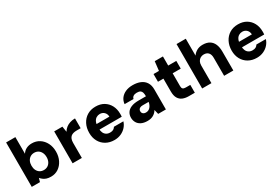

<svg xmlns="http://www.w3.org/2000/svg" viewBox="58 -1701 3895 2695"><g transform="rotate(-30 2006.0 -354.0)"><path d="M375 12Q334 12 304 2Q274 -8 253 -24.5Q232 -41 217 -59L200 0H67V-720H217V-450Q242 -490 281.5 -509.5Q321 -529 371 -529Q441 -529 494.5 -494Q548 -459 579 -398.5Q610 -338 610 -259Q610 -182 579.5 -120.5Q549 -59 496.5 -23.5Q444 12 375 12ZM334 -119Q370 -119 397.5 -136Q425 -153 441 -184.5Q457 -216 457 -258Q457 -300 441 -332Q425 -364 397.5 -381Q370 -398 334 -398Q298 -398 270.5 -380.5Q243 -363 227.5 -331.5Q212 -300 212 -258Q212 -216 227.5 -184.5Q243 -153 270.5 -136Q298 -119 334 -119Z M729 0V-517H862L876 -426Q896 -460 925 -482.5Q954 -505 991.5 -517Q1029 -529 1073 -529V-370H1006Q979 -370 955.5 -364Q932 -358 915 -344Q898 -330 888.5 -305.5Q879 -281 879 -244V0Z M1404 12Q1327 12 1268 -21.5Q1209 -55 1176.5 -114.5Q1144 -174 1144 -252Q1144 -333 1176.5 -395.5Q1209 -458 1267 -493.5Q1325 -529 1403 -529Q1481 -529 1537 -495.5Q1593 -462 1624 -403.5Q1655 -345 1655 -269Q1655 -259 1655 -247Q1655 -235 1653 -221H1250V-309H1504Q1502 -355 1474 -382Q1446 -409 1404 -409Q1373 -409 1347 -393Q1321 -377 1306.5 -345.5Q1292 -314 1292 -266V-236Q1292 -199 1304.5 -170.5Q1317 -142 1342 -126Q1367 -110 1402 -110Q1437 -110 1456.5 -122Q1476 -134 1488 -154H1641Q1627 -107 1593.5 -69.5Q1560 -32 1511.5 -10Q1463 12 1404 12Z M1940 12Q1878 12 1837.5 -9Q1797 -30 1777.5 -65.5Q1758 -101 1758 -143Q1758 -189 1780.5 -224.5Q1803 -260 1850.5 -280Q1898 -300 1971 -300H2091Q2091 -338 2084 -361.5Q2077 -385 2058.5 -396.5Q2040 -408 2004 -408Q1970 -408 1948 -394.5Q1926 -381 1921 -354H1776Q1781 -407 1810.5 -446Q1840 -485 1889.5 -507Q1939 -529 2005 -529Q2078 -529 2131 -506Q2184 -483 2212.5 -437.5Q2241 -392 2241 -326V0H2116L2098 -74Q2087 -54 2071.5 -38.5Q2056 -23 2036.5 -11.5Q2017 0 1993 6Q1969 12 1940 12ZM1978 -102Q2000 -102 2017.5 -110Q2035 -118 2048.5 -133Q2062 -148 2071 -168Q2080 -188 2084 -211V-213H1989Q1964 -213 1948 -206Q1932 -199 1924 -186.5Q1916 -174 1916 -157Q1916 -139 1924 -127Q1932 -115 1946 -108.5Q1960 -102 1978 -102Z M2612 0Q2557 0 2515.5 -17.5Q2474 -35 2450.5 -75Q2427 -115 2427 -184V-392H2339V-517H2427L2444 -665H2577V-517H2708V-392H2577V-182Q2577 -152 2591 -139.5Q2605 -127 2638 -127H2710V0Z M2829 0V-720H2979V-446Q3004 -483 3044.5 -506Q3085 -529 3139 -529Q3205 -529 3248 -503Q3291 -477 3312.5 -427.5Q3334 -378 3334 -306V0H3185V-292Q3185 -345 3160 -374Q3135 -403 3085 -403Q3056 -403 3031.5 -389Q3007 -375 2993 -349Q2979 -323 2979 -287V0Z M3713 12Q3636 12 3577 -21.5Q3518 -55 3485.5 -114.5Q3453 -174 3453 -252Q3453 -333 3485.5 -395.5Q3518 -458 3576 -493.5Q3634 -529 3712 -529Q3790 -529 3846 -495.5Q3902 -462 3933 -403.5Q3964 -345 3964 -269Q3964 -259 3964 -247Q3964 -235 3962 -221H3559V-309H3813Q3811 -355 3783 -382Q3755 -409 3713 -409Q3682 -409 3656 -393Q3630 -377 3615.5 -345.5Q3601 -314 3601 -266V-236Q3601 -199 3613.5 -170.5Q3626 -142 3651 -126Q3676 -110 3711 -110Q3746 -110 3765.5 -122Q3785 -134 3797 -154H3950Q3936 -107 3902.5 -69.5Q3869 -32 3820.5 -10Q3772 12 3713 12Z"/></g></svg>

Font: DM Sans 11pt Black
Style: Regular
Weight: 900
Version: Version 4.004;gftools[0.9.30]